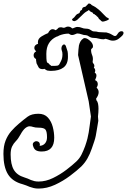

<svg xmlns="http://www.w3.org/2000/svg" viewBox="-29 -822 740 1119"><path d="M270 -409Q266 -409 262.5 -409Q259 -409 255 -410H252Q245 -410 237 -416Q233 -418 229 -421Q227 -420 225 -419.5Q223 -419 221 -419Q202 -419 196 -429.5Q190 -440 184 -453Q182 -463 181.5 -468.5Q181 -474 181 -478Q167 -485 167 -500Q167 -515 182 -523Q171 -532 171 -543Q171 -560 193 -567Q192 -569 192 -572Q192 -575 192 -577Q192 -597 213.5 -610Q235 -623 251 -629Q256 -639 262.5 -645.5Q269 -652 278 -652Q286 -652 295 -646Q305 -651 309 -657Q313 -663 328 -663Q332 -663 335 -661.5Q338 -660 341 -660Q348 -660 354 -663.5Q360 -667 367 -667Q381 -667 390 -658L391 -657H396Q402 -659 408.5 -662Q415 -665 422 -665Q436 -665 447.5 -660Q459 -655 472 -655Q489 -655 499.5 -647Q510 -639 518 -639Q526 -639 532.5 -638Q539 -637 546 -635Q555 -634 564.5 -634Q574 -634 583 -633H587Q594 -633 597 -631Q602 -630 607 -628Q612 -626 616 -624L625 -619Q636 -612 640 -612Q648 -612 652.5 -619Q657 -626 661 -631Q669 -640 679 -640Q691 -640 691 -629Q691 -624 685 -616Q678 -608 663 -596.5Q648 -585 629 -585Q620 -585 612.5 -587.5Q605 -590 597 -593L586 -596Q583 -596 580.5 -594.5Q578 -593 574 -593Q560 -593 546 -597Q532 -601 518 -601Q502 -601 490.5 -609Q479 -617 472 -617Q459 -617 446.5 -622Q434 -627 420 -627Q412 -624 405 -621Q398 -618 391 -618Q382 -618 371 -626H370Q356 -626 342 -623Q328 -620 316 -615Q309 -610 300 -608Q272 -595 256.5 -570.5Q241 -546 241 -508Q241 -495 241.5 -482Q242 -469 245 -458Q254 -455 261 -445Q266 -443 269 -438H285Q291 -438 297.5 -438.5Q304 -439 308 -440Q313 -442 316.5 -447Q320 -452 326 -465Q335 -482 335 -505Q335 -519 331 -528Q330 -531 329.5 -534Q329 -537 329 -540Q329 -550 334 -556.5Q339 -563 344 -563Q351 -563 355 -553Q363 -531 365 -522Q367 -513 367 -491Q367 -448 341 -428.5Q315 -409 270 -409ZM196 277Q180 277 167.5 274Q155 271 144 267Q134 263 124.5 259Q115 255 104 252Q43 236 17 193Q-9 150 -9 75Q-9 29 3.5 -2.5Q16 -34 36.5 -57.5Q57 -81 82 -102Q109 -125 132 -142Q155 -159 195 -159Q230 -159 250 -137Q270 -115 278.5 -82.5Q287 -50 287 -19Q287 61 214 61Q192 61 180 53.5Q168 46 163 26Q160 15 167 8Q174 1 183 1Q190 1 196 5Q202 9 203 17Q204 20 203.5 22.5Q203 25 202 28Q222 27 233.5 13.5Q245 0 245 -22Q245 -54 236.5 -66Q228 -78 196 -78Q176 -78 164.5 -82Q153 -86 143 -86Q132 -86 118 -75Q104 -63 90.5 -38Q77 -13 63 1Q50 14 41.5 31.5Q33 49 33 78Q33 136 51.5 167.5Q70 199 113 212Q124 215 133 219Q142 223 151 227Q161 231 171.5 233.5Q182 236 196 236Q238 236 280 215.5Q322 195 358 167.5Q394 140 416 119Q435 101 446 79Q457 57 467 30Q476 4 480.5 -14Q485 -32 488 -50Q491 -67 493.5 -88.5Q496 -110 501 -143L488 -231L426 -501Q427 -517 428 -531Q429 -545 431 -557Q434 -570 440 -580.5Q446 -591 457 -598Q459 -600 465 -600Q473 -600 482 -594.5Q491 -589 499 -581Q513 -567 513 -552Q513 -544 508 -541Q507 -540 505 -538Q503 -536 502 -534Q501 -517 508 -500.5Q515 -484 511 -464Q510 -457 515.5 -451.5Q521 -446 521 -438Q521 -434 518 -428Q526 -420 526 -411Q526 -405 523 -399Q533 -392 533 -383Q533 -374 530.5 -368.5Q528 -363 525 -355Q541 -349 541 -331Q541 -322 534 -311L535 -310Q546 -299 546 -285Q546 -275 541.5 -265Q537 -255 531 -247L533 -238V-237Q540 -230 542.5 -217Q545 -204 545 -189Q545 -167 542 -143L544 -118Q538 -84 535 -64Q532 -44 529 -29.5Q526 -15 520.5 1.5Q515 18 506 44Q495 76 480.5 101.5Q466 127 445 148Q420 172 379.5 202.5Q339 233 291.5 255Q244 277 196 277ZM570 -696Q566 -696 561.5 -699.5Q557 -703 555 -706Q552 -709 550 -710Q548 -711 546 -715Q543 -722 539.5 -724Q536 -726 532 -731Q530 -734 528 -734Q526 -734 525 -736Q525 -737 524.5 -737.5Q524 -738 524 -738Q520 -740 517 -740.5Q514 -741 512 -747Q509 -750 502 -752.5Q495 -755 489 -764Q484 -759 479 -757Q474 -755 472 -753L465 -748Q462 -746 456.5 -740.5Q451 -735 448 -732Q427 -711 420.5 -706Q414 -701 406 -699H403Q396 -699 392.5 -704Q389 -709 394 -713Q401 -719 402 -719.5Q403 -720 404.5 -722Q406 -724 414 -734Q419 -740 426.5 -742.5Q434 -745 435 -748L439 -759Q442 -761 445.5 -763Q449 -765 449 -766Q450 -775 454 -778Q458 -781 469 -783Q471 -784 479 -793Q487 -802 489 -802Q492 -802 496 -800Q500 -799 502 -796Q504 -793 508 -791Q513 -788 519.5 -785Q526 -782 528 -780Q550 -764 558 -755.5Q566 -747 576 -737Q585 -729 588.5 -724.5Q592 -720 603 -716Q605 -715 605 -711Q607 -707 591.5 -701.5Q576 -696 570 -696Z"/></svg>

Font: RU Serius
Style: Regular
Weight: 400
Designer: Robert E. Leuschke
Foundry: Robert E. Leuschke
Version: Version 1.011; ttfautohint (v1.8.3)